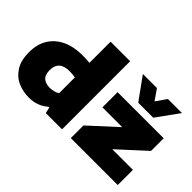

<svg xmlns="http://www.w3.org/2000/svg" viewBox="-115 -1205 1611 1611"><g transform="rotate(45 691.0 -399.5)"><path d="M301 9Q228.5 9 167.5 -19Q106.5 -47 69.8 -107Q33 -167 33 -263Q33 -356.5 74.2 -423.2Q115.5 -490 191 -525.5Q266.5 -561 370 -561Q392.5 -561 414.5 -559.8Q436.5 -558.5 455 -557V-808H687V0H494L482 -53H472Q441.5 -25.5 398.8 -8.2Q356 9 301 9ZM366 -173Q389.5 -173 413.2 -178.8Q437 -184.5 455 -197V-384Q441.5 -386.5 424 -388.2Q406.5 -390 387 -390Q262 -390 262 -278Q262 -221 290.5 -197Q319 -173 366 -173ZM791 0V-150L1031 -370H796V-550H1343V-400L1103 -180H1348V0ZM981 -610 838 -808H1005L1070 -714.5L1135 -808H1302L1159 -610Z"/></g></svg>

Font: Encode Sans Expanded Expanded Black
Style: Regular
Weight: 900
Width: 7
Designer: Multiple Designers
Foundry: Impallari Type
Version: Version 3.000; ttfautohint (v1.8.3) -l 8 -r 50 -G 200 -x 14 